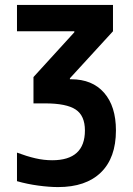

<svg xmlns="http://www.w3.org/2000/svg" viewBox="-20 -750 540 780"><path d="M216 10Q181 10 136 4Q91 -2 49 -14V-130Q89 -115 123.5 -107Q158 -99 192 -99Q325 -99 325 -220Q325 -280 287.5 -305Q250 -330 163 -330H116V-437L282 -619V-623H49V-730H439V-623L264 -432V-428H269Q355 -428 403 -373Q451 -318 451 -220Q451 -109 390 -49.5Q329 10 216 10Z"/></svg>

Font: M PLUS Code Latin SemiBold
Style: Regular
Weight: 600
Designer: Coji Morishita
Foundry: UNDERFOREST DESIGN
Version: Version 1.002; ttfautohint (v1.8.3)